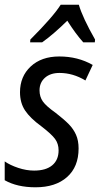

<svg xmlns="http://www.w3.org/2000/svg" viewBox="-23 -786 424 816"><path d="M-3 -20V-100Q20 -84 54.5 -72.5Q89 -61 122 -61Q172 -61 199 -83.5Q226 -106 226 -147Q226 -175 211 -195.5Q196 -216 153 -249Q105 -284 83.5 -316.5Q62 -349 62 -394Q62 -461 107.5 -503.5Q153 -546 229 -546Q308 -546 371 -510L340 -444Q287 -476 230 -476Q191 -476 168 -455.5Q145 -435 145 -402Q145 -375 159 -355Q173 -335 214 -306Q250 -278 269.5 -258Q289 -238 300 -213.5Q311 -189 311 -155Q311 -77 262 -33.5Q213 10 128 10Q50 10 -3 -20ZM106 -618Q203 -715 235 -766H312Q328 -711 381 -618L380 -606H331Q300 -640 263 -698Q204 -640 156 -606H105Z"/></svg>

Font: Noto Sans UI Narrow
Style: Italic
Weight: 400
Width: 4
Italic angle: -12°
Designer: Monotype Design Team
Foundry: Monotype Imaging Inc.
Version: Version 1.001